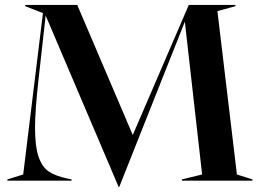

<svg xmlns="http://www.w3.org/2000/svg" viewBox="-20 -732 1053 778"><path d="M165 -669 136 -409Q122 -285 122 -215Q122 -139 136 -97.5Q150 -56 177 -37.5Q204 -19 251 -9L270 -5V0H10V-5L74 -25L154 -679L82 -707V-712H293L518 -185L745 -712H934V-707L861 -687L940 -25L1003 -5V0H717V-5L799 -25L729 -644L463 26H461Z"/></svg>

Font: Nyght Serif Medium
Style: Regular
Weight: 500
Designer: Maksym Kobuzan
Version: Version 0.410